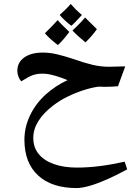

<svg xmlns="http://www.w3.org/2000/svg" viewBox="-20 -667 689 975"><path d="M369 288Q243 288 173.5 224Q104 160 104 43Q104 -21 132.5 -81Q161 -141 213 -188Q238 -210 265 -228Q292 -246 323 -260Q304 -268 282 -275.5Q260 -283 238.5 -288Q217 -293 197 -293Q167 -293 145.5 -285Q124 -277 88 -254Q80 -262 74 -277Q68 -292 68 -307Q68 -350 103 -375Q138 -400 197 -400Q233 -400 271 -391Q309 -382 360 -365Q410 -347 451.5 -337.5Q493 -328 534 -328L616 -330L579 -229Q568 -228 549.5 -227Q531 -226 512.5 -226Q494 -226 480 -227Q444 -222 402.5 -208.5Q361 -195 321.5 -175.5Q282 -156 250 -131Q202 -95 175.5 -53Q149 -11 149 33Q149 81 176 114.5Q203 148 253 166Q303 184 371 184Q426 184 486 176.5Q546 169 613 154L626 193Q573 222 524.5 243.5Q476 265 436 276.5Q396 288 369 288ZM274 -438Q253 -454 236.5 -469Q220 -484 208 -498Q224 -513 240 -530Q256 -547 273 -565Q280 -556 295 -541Q310 -526 332 -505Q319 -487 304.5 -470Q290 -453 274 -438ZM414 -452Q394 -468 378 -482.5Q362 -497 348 -512Q361 -524 377.5 -540.5Q394 -557 412 -578Q421 -569 436 -554.5Q451 -540 472 -519Q460 -502 445.5 -485Q431 -468 414 -452ZM342 -536Q324 -550 309 -564Q294 -578 283 -591Q302 -608 316 -622Q330 -636 339 -647Q350 -634 364 -620Q378 -606 396 -591Q377 -570 363.5 -556Q350 -542 342 -536Z"/></svg>

Font: Noto Naskh Arabic SemiBold
Style: Regular
Weight: 600
Designer: Monotype Design Team, David Williams, Mohamad Dakak and Nizar Qandah
Foundry: Monotype Imaging Inc.
Version: Version 2.016